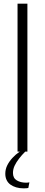

<svg xmlns="http://www.w3.org/2000/svg" viewBox="-20 -830 246 1051"><path d="M76 0V-810H130V0ZM109 201Q87 201 68.5 195.5Q50 190 36.5 180Q23 170 16 155Q9 140 9 121Q9 97 19.5 75.5Q30 54 48 34.5Q66 15 88 0H118Q99 19 84 38.5Q69 58 60 77Q51 96 51 117Q51 145 72 157.5Q93 170 123 170Q128 170 132.5 169.5Q137 169 141 168L135 199Q131 200 124 200.5Q117 201 109 201Z"/></svg>

Font: Oswald ExtraLight
Style: Regular
Weight: 250
Designer: Vernon Adams
Foundry: Vernon Adams
Version: Version 4.100; ttfautohint (v1.8.1.43-b0c9)